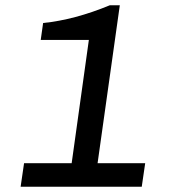

<svg xmlns="http://www.w3.org/2000/svg" viewBox="-20 -706 655 726"><path d="M349 -89H529L516 0H58L71 -89H251L316 -555H134L143 -619Q262 -631 395 -686H433Z"/></svg>

Font: Chivo
Style: Italic
Weight: 400
Italic angle: -8.05°
Designer: Hector Gatti
Foundry: Omnibus-Type
Version: Version 1.007